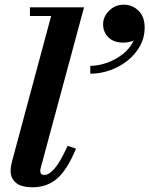

<svg xmlns="http://www.w3.org/2000/svg" viewBox="-20 -781 631 811"><path d="M415.5 -678.4Q415.5 -710.8 441.1 -736Q466.8 -761.2 502.8 -761.2Q539.2 -761.2 565.1 -735.8Q591 -710.4 591 -664.9Q591 -621.7 570.9 -585.9Q550.9 -550.1 517.6 -524Q484.3 -497.9 443.6 -483.8Q402.9 -469.6 361.4 -469.6V-502.9Q395.2 -502.9 431.7 -515.7Q468.1 -528.5 498.5 -552.4Q528.9 -576.2 544.6 -609.5Q523 -601 501 -601Q460 -601 437.7 -623.5Q415.5 -646 415.5 -678.4ZM301 -153Q263.5 -63 221 -26.5Q178.5 10 118 10Q69.5 10 47.2 -9Q25 -28 25 -58Q25 -72 27 -81.8Q29 -91.5 31 -100L196 -713.5H106.5V-750H335L153.5 -77.5Q152 -73 151 -68.2Q150 -63.5 150 -59.5Q150 -42 166.5 -42Q187.5 -42 211.5 -70.2Q235.5 -98.5 265.5 -165Z"/></svg>

Font: Bodoni* 06pt
Style: Bold Italic
Weight: 700
Italic angle: -13°
Version: Version 2.3